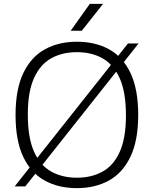

<svg xmlns="http://www.w3.org/2000/svg" viewBox="-20 -965 796 994"><path d="M111 0H56L642.5 -740H697.5ZM378 9Q283 9 211.5 -30.2Q140 -69.5 100.2 -153.2Q60.5 -237 60.5 -370Q60.5 -503 100.8 -586.8Q141 -670.5 212.5 -709.8Q284 -749 378 -749Q473 -749 544.5 -709.8Q616 -670.5 655.8 -586.5Q695.5 -502.5 695.5 -370Q695.5 -237.5 655.2 -153.5Q615 -69.5 543.5 -30.2Q472 9 378 9ZM378 -45Q454 -45 511.2 -76.8Q568.5 -108.5 600.2 -179.5Q632 -250.5 632 -367.5Q632 -487.5 600 -559.2Q568 -631 511 -663Q454 -695 378 -695Q302.5 -695 245.2 -663.2Q188 -631.5 156 -560.5Q124 -489.5 124 -372.5Q124 -252.5 155.8 -180.8Q187.5 -109 244.8 -77Q302 -45 378 -45ZM346 -806 445 -945H513.5L403.5 -806Z"/></svg>

Font: Encode Sans SC SemiExpanded Light
Style: Regular
Weight: 300
Width: 6
Designer: Multiple Designers
Foundry: Impallari Type
Version: Version 3.002